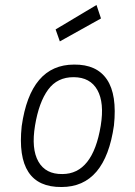

<svg xmlns="http://www.w3.org/2000/svg" viewBox="-20 -740 540 770"><path d="M227 10Q41 12 67 -234Q102 -481 277 -481Q368 -482 409 -421Q450 -360 437 -237Q402 10 227 10ZM230 -42Q352 -42 384 -236Q399 -328 370.5 -379Q342 -430 276 -430.5Q210 -431 173 -380.5Q136 -330 120.5 -236.5Q105 -143 134 -92Q163 -41 230 -42ZM203 -622 367 -720 385 -666 220 -574Z"/></svg>

Font: TypoPRO Lekton
Style: Italic
Weight: 400
Italic angle: -9.3°
Designer: Paolo Mazzetti, Luciano Perondi, Raffaele Flato, Elena Papassissa, Emilio Macchia, Michela Povoleri, Tobias Seemiller, R
Version: Version 3.000